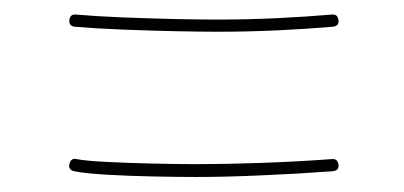

<svg xmlns="http://www.w3.org/2000/svg" viewBox="-20 -431 551 262"><path d="M74.7 -403.8Q75.7 -412.1 84 -411.1Q111.8 -408.7 148.4 -407.2Q185.1 -405.8 219.7 -405Q254.4 -404.3 276.9 -404.3Q317.4 -404.3 357.9 -406.2Q398.4 -408.2 432.6 -411.1Q440.9 -412.1 441.9 -403.3Q442.9 -395.5 434.1 -394.5Q399.9 -391.6 358.9 -389.6Q317.9 -387.7 276.9 -387.7Q254.4 -387.7 219.5 -388.4Q184.6 -389.2 147.5 -390.6Q110.4 -392.1 82 -394.5Q73.7 -395.5 74.7 -403.8ZM74.7 -207Q76.7 -215.8 84.5 -213.9Q97.2 -211.4 126.5 -210Q155.8 -208.5 189.2 -207.8Q222.7 -207 248 -207Q287.1 -207 336.2 -208.7Q385.3 -210.4 432.6 -213.9Q440.9 -214.8 441.9 -206.1Q442.9 -198.2 433.6 -197.3Q385.7 -193.8 336.7 -191.7Q287.6 -189.5 248 -189.5Q222.2 -189.5 188.7 -190.2Q155.3 -190.9 125.7 -192.6Q96.2 -194.3 81.5 -197.3Q72.8 -199.2 74.7 -207Z"/></svg>

Font: Mikhak-FD Thin
Style: Regular
Weight: 100
Designer: Amin Abedi
Version: Version 3.2